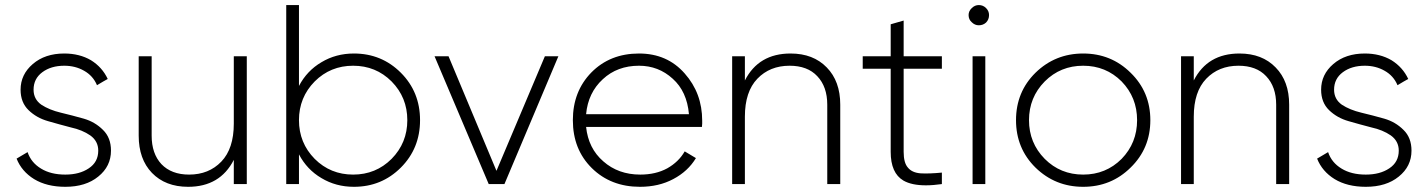

<svg xmlns="http://www.w3.org/2000/svg" viewBox="-20 -720 5585 751"><path d="M111.3 -369.1Q111.3 -332 141.6 -310.5Q172.9 -290 217.8 -279.3Q262.7 -268.6 307.6 -255.9Q351.6 -243.2 382.8 -211.9Q414.1 -181.6 414.1 -130.9Q414.1 -69.3 364.3 -29.3Q315.4 10.7 235.4 10.7Q163.1 10.7 113.3 -19.5Q64.5 -49.8 44.9 -99.6Q59.6 -108.4 87.9 -125Q101.6 -84 140.6 -60.5Q178.7 -37.1 235.4 -37.1Q291 -37.1 327.1 -61.5Q364.3 -85.9 364.3 -130.9Q364.3 -168 333 -190.4Q301.8 -211.9 256.8 -221.7Q211.9 -233.4 168 -246.1Q123 -258.8 91.8 -289.1Q60.5 -319.3 60.5 -369.1Q60.5 -428.7 108.4 -469.7Q156.2 -510.7 231.4 -510.7Q291 -510.7 335.9 -484.4Q379.9 -457 401.4 -411.1Q386.7 -403.3 359.4 -386.7Q343.8 -423.8 308.6 -443.4Q274.4 -462.9 231.4 -462.9Q179.7 -462.9 145.5 -437.5Q111.3 -412.1 111.3 -369.1Z M894.5 -500Q907.2 -500 945.3 -500Q945.3 -375 945.3 0Q932.6 0 894.5 0Q894.5 -23.4 894.5 -94.7Q840.8 10.7 715.8 10.7Q627 10.7 574.2 -43.9Q522.5 -97.7 522.5 -189.5Q522.5 -293 522.5 -500Q535.2 -500 573.2 -500Q573.2 -421.9 573.2 -189.5Q573.2 -119.1 611.3 -78.1Q650.4 -37.1 719.7 -37.1Q796.9 -37.1 845.7 -87.9Q894.5 -138.7 894.5 -236.3Q894.5 -324.2 894.5 -500Z M1364.3 -510.7Q1472.7 -510.7 1547.9 -435.5Q1623 -360.4 1623 -250Q1623 -139.6 1547.9 -64.5Q1472.7 10.7 1364.3 10.7Q1293.9 10.7 1237.3 -23.4Q1180.7 -56.6 1149.4 -116.2Q1149.4 -77.1 1149.4 0Q1136.7 0 1099.6 0Q1099.6 -174.8 1099.6 -700.2Q1112.3 -700.2 1149.4 -700.2Q1149.4 -621.1 1149.4 -383.8Q1180.7 -443.4 1237.3 -476.6Q1293.9 -510.7 1364.3 -510.7ZM1361.3 -37.1Q1450.2 -37.1 1511.7 -98.6Q1573.2 -161.1 1573.2 -250Q1573.2 -338.9 1511.7 -401.4Q1450.2 -462.9 1361.3 -462.9Q1272.5 -462.9 1210.9 -401.4Q1149.4 -338.9 1149.4 -250Q1149.4 -161.1 1210.9 -98.6Q1272.5 -37.1 1361.3 -37.1Z M2111.3 -500Q2124 -500 2164.1 -500Q2111.3 -375 1953.1 0Q1937.5 0 1891.6 0Q1838.9 -125 1679.7 -500Q1693.4 -500 1734.4 -500Q1781.2 -387.7 1921.9 -51.8Q1969.7 -164.1 2111.3 -500Z M2479.5 -510.7Q2589.8 -510.7 2658.2 -432.6Q2726.6 -355.5 2726.6 -248Q2726.6 -244.1 2726.6 -236.3Q2725.6 -227.5 2725.6 -223.6Q2575.2 -223.6 2272.5 -223.6Q2281.2 -139.6 2339.8 -88.9Q2398.4 -37.1 2484.4 -37.1Q2544.9 -37.1 2589.8 -61.5Q2634.8 -86.9 2658.2 -127.9Q2672.9 -119.1 2702.1 -101.6Q2670.9 -49.8 2613.3 -19.5Q2556.6 10.7 2483.4 10.7Q2369.1 10.7 2294.9 -62.5Q2220.7 -135.7 2220.7 -250Q2220.7 -362.3 2293 -436.5Q2366.2 -510.7 2479.5 -510.7ZM2479.5 -462.9Q2394.5 -462.9 2337.9 -410.2Q2280.3 -357.4 2272.5 -273.4Q2406.2 -273.4 2674.8 -273.4Q2667 -362.3 2611.3 -412.1Q2555.7 -462.9 2479.5 -462.9Z M3072.3 -510.7Q3161.1 -510.7 3213.9 -456.1Q3266.6 -402.3 3266.6 -310.5Q3266.6 -207 3266.6 0Q3253.9 0 3215.8 0Q3215.8 -78.1 3215.8 -310.5Q3215.8 -380.9 3176.8 -421.9Q3138.7 -462.9 3068.4 -462.9Q2991.2 -462.9 2942.4 -412.1Q2893.6 -361.3 2893.6 -263.7Q2893.6 -175.8 2893.6 0Q2880.9 0 2843.8 0Q2843.8 -125 2843.8 -500Q2856.4 -500 2893.6 -500Q2893.6 -476.6 2893.6 -405.3Q2947.3 -510.7 3072.3 -510.7Z M3664.1 -451.2Q3627 -451.2 3514.6 -451.2Q3514.6 -370.1 3514.6 -126Q3514.6 -83 3531.2 -64.5Q3546.9 -44.9 3580.1 -42Q3613.3 -40 3664.1 -44.9Q3664.1 -30.3 3664.1 0Q3629.9 4.9 3601.6 4.9Q3545.9 4.9 3513.7 -13.7Q3463.9 -43 3463.9 -126Q3463.9 -234.4 3463.9 -451.2Q3436.5 -451.2 3354.5 -451.2Q3354.5 -462.9 3354.5 -500Q3381.8 -500 3463.9 -500Q3463.9 -531.2 3463.9 -625Q3476.6 -628.9 3514.6 -639.6Q3514.6 -605.5 3514.6 -500Q3552.7 -500 3664.1 -500Q3664.1 -487.3 3664.1 -451.2Z M3808.6 -621.1Q3793 -621.1 3781.2 -632.8Q3768.6 -643.6 3768.6 -661.1Q3768.6 -676.8 3781.2 -688.5Q3793 -700.2 3808.6 -700.2Q3825.2 -700.2 3836.9 -688.5Q3848.6 -676.8 3848.6 -661.1Q3848.6 -643.6 3836.9 -631.8Q3825.2 -621.1 3808.6 -621.1ZM3784.2 0Q3784.2 -125 3784.2 -500Q3796.9 -500 3834 -500Q3834 -375 3834 0Q3821.3 0 3784.2 0Z M4216.8 10.7Q4107.4 10.7 4030.3 -64.5Q3954.1 -139.6 3954.1 -250Q3954.1 -360.4 4030.3 -435.5Q4107.4 -510.7 4216.8 -510.7Q4326.2 -510.7 4402.3 -435.5Q4479.5 -360.4 4479.5 -250Q4479.5 -139.6 4402.3 -64.5Q4326.2 10.7 4216.8 10.7ZM4216.8 -37.1Q4305.7 -37.1 4367.2 -98.6Q4427.7 -161.1 4427.7 -250Q4427.7 -338.9 4367.2 -401.4Q4305.7 -462.9 4216.8 -462.9Q4127.9 -462.9 4066.4 -401.4Q4004.9 -338.9 4004.9 -250Q4004.9 -161.1 4066.4 -98.6Q4127.9 -37.1 4216.8 -37.1Z M4828.1 -510.7Q4917 -510.7 4969.7 -456.1Q5022.5 -402.3 5022.5 -310.5Q5022.5 -207 5022.5 0Q5009.8 0 4971.7 0Q4971.7 -78.1 4971.7 -310.5Q4971.7 -380.9 4932.6 -421.9Q4894.5 -462.9 4824.2 -462.9Q4747.1 -462.9 4698.2 -412.1Q4649.4 -361.3 4649.4 -263.7Q4649.4 -175.8 4649.4 0Q4636.7 0 4599.6 0Q4599.6 -125 4599.6 -500Q4612.3 -500 4649.4 -500Q4649.4 -476.6 4649.4 -405.3Q4703.1 -510.7 4828.1 -510.7Z M5198.2 -369.1Q5198.2 -332 5228.5 -310.5Q5259.8 -290 5304.7 -279.3Q5349.6 -268.6 5394.5 -255.9Q5438.5 -243.2 5469.7 -211.9Q5501 -181.6 5501 -130.9Q5501 -69.3 5451.2 -29.3Q5402.3 10.7 5322.3 10.7Q5250 10.7 5200.2 -19.5Q5151.4 -49.8 5131.8 -99.6Q5146.5 -108.4 5174.8 -125Q5188.5 -84 5227.5 -60.5Q5265.6 -37.1 5322.3 -37.1Q5377.9 -37.1 5414.1 -61.5Q5451.2 -85.9 5451.2 -130.9Q5451.2 -168 5419.9 -190.4Q5388.7 -211.9 5343.8 -221.7Q5298.8 -233.4 5254.9 -246.1Q5210 -258.8 5178.7 -289.1Q5147.5 -319.3 5147.5 -369.1Q5147.5 -428.7 5195.3 -469.7Q5243.2 -510.7 5318.4 -510.7Q5377.9 -510.7 5422.9 -484.4Q5466.8 -457 5488.3 -411.1Q5473.6 -403.3 5446.3 -386.7Q5430.7 -423.8 5395.5 -443.4Q5361.3 -462.9 5318.4 -462.9Q5266.6 -462.9 5232.4 -437.5Q5198.2 -412.1 5198.2 -369.1Z"/></svg>

Font: LeFont
Style: ExtraLight
Weight: 200
Designer: Leryon MEDIA
Version: Version 1.0